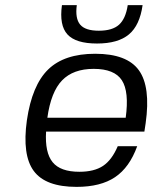

<svg xmlns="http://www.w3.org/2000/svg" viewBox="-20 -720 605 750"><path d="M160 -206Q155 -124 185.5 -86.5Q216 -49 290 -49Q348 -49 382.5 -72Q417 -95 440 -149H516Q486 -66 429.5 -28Q373 10 279 10Q158 10 112 -52Q66 -114 85 -250Q105 -387 168 -448.5Q231 -510 352 -510Q476 -510 522.5 -445.5Q569 -381 549 -239L544 -206ZM346 -451Q266 -451 222.5 -406Q179 -361 165 -260H471Q485 -362 456 -406.5Q427 -451 346 -451ZM537 -700Q526 -621 483.5 -585.5Q441 -550 359 -550Q276 -550 243.5 -585.5Q211 -621 222 -700H280Q273 -648 293 -624Q313 -600 366 -600Q419 -600 445 -623.5Q471 -647 479 -700Z"/></svg>

Font: Fivo Sans Modern
Style: Italic
Weight: 400
Designer: Alexander Slobzheninov
Foundry: Alexander Slobzheninov
Version: 1.0